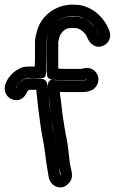

<svg xmlns="http://www.w3.org/2000/svg" viewBox="-21 -767 498 834"><path d="M219 -420 254 -418H255H334C342 -418 348 -420 356 -422C359 -421 347 -417 334 -417H256L219 -419H215C214 -419 187 -429 187 -394C187 -383 188 -369 190 -350L195 -312C202 -244 205 -237 214 -178L219 -152C228 -92 228 -65 241 -15C243 -8 242 -7 240 -5V-7L237 -27V-28C229 -70 227 -102 219 -150L214 -178C205 -220 201 -267 194 -311L190 -350C187 -380 190 -421 163 -424L139 -427H136H98C93 -427 87 -425 83 -422L73 -415C66 -410 56 -405 52 -389C51 -385 50 -385 49 -383C52 -395 57 -403 64 -409C74 -418 83 -423 88 -426C97 -431 105 -428 116 -428H136C152 -428 166 -423 176 -435C176 -435 181 -458 181 -459C179 -468 181 -514 181 -522V-584C181 -601 186 -607 189 -620C199 -659 240 -697 293 -697C300 -697 305 -696 311 -696C325 -696 338 -691 352 -682C353 -681 354 -681 355 -681C374 -671 398 -643 407 -616C404 -622 400 -632 397 -637C391 -650 382 -656 373 -666C357 -684 328 -695 306 -695H296C249 -699 201 -665 190 -623C186 -607 182 -600 182 -584V-491L183 -444C183 -426 199 -419 219 -420ZM295 -747C217 -747 156 -695 140 -633C136 -618 131 -603 131 -584V-522C131 -515 130 -493 130 -478H116C94 -478 81 -478 65 -470C37 -456 10 -430 1 -396C-6 -368 9 -342 36 -334C66 -325 89 -345 98 -371C99 -372 104 -376 106 -377H134H137C137 -369 138 -358 140 -344L144 -305V-304C151 -258 155 -212 164 -168L169 -142C177 -94 179 -61 187 -19L190 0C193 24 214 48 242 47C260 47 273 35 282 24C294 8 293 -10 289 -27C277 -75 280 -103 269 -161L264 -186C255 -244 252 -249 245 -318L240 -356C240 -360 239 -364 239 -368L254 -367H255H334C359 -367 387 -372 400 -397C422 -439 384 -482 342 -470C338 -469 335 -468 334 -468H256L232 -469V-491V-584C232 -585 232 -587 233 -589C238 -605 236 -613 251 -629C269 -648 280 -645 306 -645C314 -645 325 -642 337 -632C341 -629 344 -624 350 -619C353 -614 355 -610 358 -604C368 -578 394 -554 427 -568C447 -576 466 -602 454 -633C441 -671 410 -707 379 -725C358 -737 335 -746 311 -746C305 -746 300 -747 295 -747Z"/></svg>

Font: AppleStorm
Style: CBo
Weight: 400
Foundry: Cannot Into Space Fonts
Version: Version 1.01